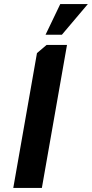

<svg xmlns="http://www.w3.org/2000/svg" viewBox="-20 -920 450 940"><path d="M45 0 161 -660 208 -700H308L185 0ZM203 -750 275 -900H410L283 -750Z"/></svg>

Font: Scada
Style: Bold Italic
Weight: 700
Italic angle: -10°
Version: Version 4.000